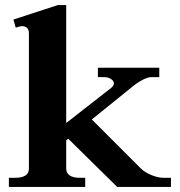

<svg xmlns="http://www.w3.org/2000/svg" viewBox="-20 -737 711 757"><path d="M654 -36V0H442L249 -190L241 -184V-73Q241 -55 254.5 -45.5Q268 -36 294 -36H316V0H15V-36H40Q66 -36 80 -45Q94 -54 94 -72V-605Q94 -634 66 -634Q60 -634 42 -628L33 -660L208 -717H241V-252L419 -391Q429 -400 429 -408Q429 -418 417.5 -425.5Q406 -433 390 -433H366V-470H608V-433H577Q563 -433 542 -422Q521 -411 503 -396L342 -266L534 -74Q551 -57 577.5 -46.5Q604 -36 624 -36Z"/></svg>

Font: Taviraj DemiBold
Style: Regular
Weight: 600
Designer: Katatrad Team
Foundry: CadsonDemak
Version: Version 1.030